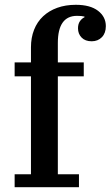

<svg xmlns="http://www.w3.org/2000/svg" viewBox="-20 -780 461 800"><path d="M41 -54H109V-462H41V-520H109V-583Q109 -623 122 -656Q135 -689 159.5 -712Q184 -735 218.5 -747.5Q253 -760 296 -760Q356 -760 388.5 -735Q421 -710 421 -671Q421 -642 404.5 -625Q388 -608 362 -608Q335 -608 320 -623.5Q305 -639 305 -662Q305 -680 313 -691.5Q321 -703 332 -708V-711Q320 -714 301 -714Q221 -714 221 -601V-520H329V-462H221V-54H309V0H41Z"/></svg>

Font: IBM Plex Serif Medium
Style: Regular
Weight: 500
Designer: Mike Abbink, Paul van der Laan, Pieter van Rosmalen
Foundry: Bold Monday
Version: Version 2.5